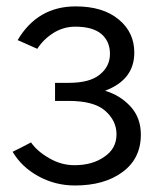

<svg xmlns="http://www.w3.org/2000/svg" viewBox="-20 -563 508 601"><path d="M19.5 -87.9Q34.2 -94.7 77.1 -117.2Q96.7 -88.9 134.8 -67.4Q171.9 -45.9 212.9 -45.9Q269.5 -45.9 306.6 -72.3Q344.7 -97.7 344.7 -142.6Q344.7 -185.5 308.6 -216.8Q273.4 -247.1 195.3 -247.1Q180.7 -247.1 152.3 -247.1Q152.3 -260.7 152.3 -303.7Q163.1 -303.7 195.3 -303.7Q261.7 -303.7 293 -330.1Q324.2 -355.5 324.2 -394.5Q324.2 -433.6 296.9 -457Q269.5 -479.5 215.8 -479.5Q178.7 -479.5 147.5 -460Q116.2 -440.4 96.7 -410.2Q76.2 -418.9 35.2 -437.5Q97.7 -543 216.8 -543Q302.7 -543 351.6 -502Q400.4 -461.9 400.4 -398.4Q400.4 -313.5 309.6 -279.3Q309.6 -279.3 310.5 -278.3Q356.4 -264.6 388.7 -229.5Q420.9 -194.3 420.9 -141.6Q420.9 -66.4 363.3 -24.4Q306.6 17.6 214.8 17.6Q152.3 17.6 99.6 -11.7Q47.9 -40 19.5 -87.9Z"/></svg>

Font: Gothic A1
Style: Regular
Weight: 400
Designer: HanYang I&C Co.,Ltd.
Version: Version 2.50